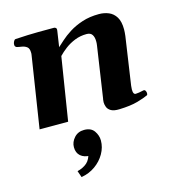

<svg xmlns="http://www.w3.org/2000/svg" viewBox="-115 -595 920 990"><g transform="rotate(-15 345.0 -100.5)"><path d="M605 -351.1 567.4 -95.2Q565.9 -84.5 565.9 -75.7Q565.9 -61 569.6 -54.9Q573.2 -48.8 579.6 -48.8Q586.4 -48.8 598.6 -50.8Q610.8 -52.7 620.1 -55.2Q628.4 -57.6 632.6 -51Q636.7 -44.4 636.7 -37.1Q636.7 -28.3 632.8 -26.4Q613.3 -17.1 575.7 -6.3Q538.1 4.4 478.5 6.3Q448.2 7.3 433.1 -1.7Q418 -10.7 413.1 -24.2Q408.2 -37.6 408.2 -49.3Q408.2 -57.6 409.4 -63.5Q410.6 -69.3 410.6 -69.3L451.2 -342.3Q452.1 -347.7 452.4 -353Q452.6 -358.4 452.6 -363.3Q452.6 -385.3 443.8 -398.7Q435.1 -412.1 414.1 -412.1Q380.4 -412.1 351.1 -400.4Q321.8 -388.7 298.6 -371.1Q275.4 -353.5 259.3 -336.4L205.6 0H53.2L112.3 -379.9Q113.3 -383.8 113.3 -387.2Q113.3 -390.6 113.3 -393.6Q113.3 -416.5 101.6 -425Q89.8 -433.6 74.5 -435.8Q59.1 -438 48.3 -440.9Q43.5 -443.4 41 -447.3Q38.6 -451.2 39.6 -460.4Q40.5 -466.3 44.4 -473.9Q48.3 -481.4 54.2 -481.9Q122.6 -486.3 177.2 -486.6Q231.9 -486.8 261.2 -486.8Q265.1 -486.8 270 -482.9Q274.9 -479 272.9 -467.3L260.3 -383.3Q272 -393.6 292.2 -412.1Q312.5 -430.7 342.5 -449.7Q372.6 -468.8 412.4 -481.9Q452.1 -495.1 502.4 -495.1Q530.3 -495.1 554.2 -485.1Q578.1 -475.1 592.8 -451.2Q607.4 -427.2 607.4 -385.3Q607.4 -377.4 606.7 -368.9Q606 -360.4 605 -351.1ZM273.9 62Q310.5 62 327.1 85.9Q343.8 109.9 343.8 137.2Q343.8 173.3 324.7 206.8Q305.7 240.2 272.9 263.4Q240.2 286.6 198.7 293.5L186.5 258.8Q218.3 251 238.3 233.4Q258.3 215.8 264.6 180.7L271 198.2Q238.3 198.2 219.2 181.6Q200.2 165 200.2 134.8Q200.2 107.4 220.5 84.7Q240.7 62 273.9 62Z"/></g></svg>

Font: Gelasio
Style: Bold Italic
Weight: 700
Italic angle: -8.5°
Designer: Eben Sorkin
Foundry: Eben Sorkin
Version: Version 1.008